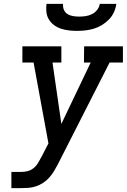

<svg xmlns="http://www.w3.org/2000/svg" viewBox="-20 -975 657 995"><path d="M39 0V-84H89Q106 -84 122.5 -88Q139 -92 153 -103Q167 -114 176.5 -129.5Q186 -145 194 -161L195 -162L231 -232L154 -651H96V-735H298V-651H252L298 -333L450 -651H415L416 -735H617V-651H548L280 -124Q270 -105 259.5 -87.5Q249 -70 235 -54.5Q221 -39 203.5 -27.5Q186 -16 166.5 -9.5Q147 -3 127.5 -1.5Q108 0 89 0ZM379 -815Q357 -815 336 -817.5Q315 -820 295.5 -826.5Q276 -833 260 -845Q244 -857 233.5 -874Q223 -891 220.5 -912Q218 -933 221 -955H307Q305 -939 311 -924.5Q317 -910 330 -902Q343 -894 359 -891.5Q375 -889 391 -889Q407 -889 424 -891.5Q441 -894 457 -902Q473 -910 484 -924.5Q495 -939 497 -955H583Q580 -933 570.5 -912Q561 -891 544.5 -874Q528 -857 508 -845Q488 -833 466.5 -826.5Q445 -820 423 -817.5Q401 -815 379 -815Z"/></svg>

Font: Iosevka HT Medium Extended
Style: Italic
Weight: 500
Width: 7
Italic angle: -9°
Monospace: yes
Designer: Belleve Invis
Foundry: Belleve Invis
Version: Version 32.3.0; ttfautohint (v1.8.4)